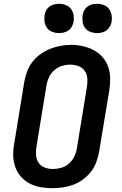

<svg xmlns="http://www.w3.org/2000/svg" viewBox="-20 -982 640 1010"><path d="M255 8Q224 8 193 2.5Q162 -3 135.5 -17Q109 -31 89.5 -53.5Q70 -76 60 -104.5Q50 -133 49.5 -164.5Q49 -196 55 -228L108 -553Q113 -580 123 -607Q133 -634 151 -657Q169 -680 193.5 -697.5Q218 -715 245 -725.5Q272 -736 299.5 -741Q327 -746 355 -746Q387 -746 417 -739Q447 -732 473.5 -718Q500 -704 519.5 -681.5Q539 -659 549 -630.5Q559 -602 559.5 -570.5Q560 -539 555 -507L501 -182Q496 -155 486 -128Q476 -101 458 -78Q440 -55 416 -37.5Q392 -20 365 -10Q338 0 310 4Q282 8 255 8ZM257 -93Q279 -93 301 -99Q323 -105 341 -120Q359 -135 369.5 -156Q380 -177 384 -199L437 -523Q441 -546 439.5 -568.5Q438 -591 426 -608.5Q414 -626 393.5 -634Q373 -642 350 -642Q328 -642 306.5 -635.5Q285 -629 267 -614Q249 -599 239 -578.5Q229 -558 225 -536L172 -212Q168 -189 169.5 -166.5Q171 -144 182.5 -126.5Q194 -109 214.5 -101Q235 -93 257 -93ZM491 -808Q472 -808 455 -814.5Q438 -821 427.5 -835Q417 -849 414.5 -867Q412 -885 415 -904Q417 -917 423.5 -928.5Q430 -940 441 -948Q452 -956 465 -959Q478 -962 491 -962Q509 -962 526 -955.5Q543 -949 553.5 -935Q564 -921 567 -903Q570 -885 567 -866Q564 -853 557.5 -841.5Q551 -830 540 -822Q529 -814 516 -811Q503 -808 491 -808ZM291 -808Q272 -808 255 -814.5Q238 -821 227.5 -835Q217 -849 214.5 -867Q212 -885 215 -904Q217 -917 223.5 -928.5Q230 -940 241 -948Q252 -956 265 -959Q278 -962 291 -962Q309 -962 326 -955.5Q343 -949 353.5 -935Q364 -921 367 -903Q370 -885 367 -866Q364 -853 357.5 -841.5Q351 -830 340 -822Q329 -814 316 -811Q303 -808 291 -808Z"/></svg>

Font: Zed Sans Extended
Style: Bold Italic
Weight: 700
Width: 7
Italic angle: -9°
Designer: Belleve Invis
Foundry: Belleve Invis
Version: Version 1.0.0; ttfautohint (v1.8.4)